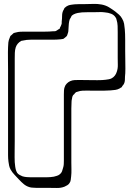

<svg xmlns="http://www.w3.org/2000/svg" viewBox="-20 -902 658 977"><path d="M617 -643Q617 -628 617.5 -603Q618 -578 618 -552.5Q618 -527 616 -512Q616 -504 615.5 -494Q615 -484 611 -476Q608 -470 603 -465L599 -458Q597 -457 594 -455.5Q591 -454 589 -452Q578 -446 566.5 -444.5Q555 -443 542 -442Q527 -441 505 -440.5Q483 -440 460.5 -440.5Q438 -441 423 -441Q411 -441 399.5 -440.5Q388 -440 377 -436Q375 -435 372 -434.5Q369 -434 367 -433Q364 -431 361.5 -428Q359 -425 357 -422Q353 -420 351 -416Q350 -415 349.5 -413Q349 -411 348 -409Q347 -402 345.5 -396Q344 -390 344 -382Q343 -366 343 -349.5Q343 -333 343 -316V-76Q343 -58 343.5 -40Q344 -22 342 -4Q341 4 340 13Q339 22 334 29Q330 36 322.5 40.5Q315 45 308 48Q290 55 269.5 54.5Q249 54 230 54H166Q157 53 147.5 53Q138 53 129 50Q113 45 100.5 34.5Q88 24 77 12Q66 0 54 -12.5Q42 -25 34 -39Q29 -48 26.5 -59Q24 -70 23 -80Q21 -96 21 -112.5Q21 -129 21 -145V-547Q21 -570 20.5 -605Q20 -640 21 -662Q21 -674 22.5 -686Q24 -698 29 -709Q30 -711 31 -714Q32 -717 33 -719L39 -724Q42 -726 45 -729.5Q48 -733 50 -734L62 -737Q73 -740 83.5 -740.5Q94 -741 105 -741H209Q220 -741 230.5 -741.5Q241 -742 251 -743Q254 -743 257.5 -743Q261 -743 264 -744Q268 -746 271.5 -748.5Q275 -751 278 -753Q279 -753 283 -755L286 -763Q288 -766 289.5 -769.5Q291 -773 292 -776Q294 -780 294 -784Q294 -788 294 -792Q296 -807 296 -822.5Q296 -838 303 -851Q305 -853 306 -856.5Q307 -860 308 -861Q317 -870 327 -874Q335 -877 343.5 -878Q352 -879 359 -880Q371 -881 383.5 -881Q396 -881 409 -881Q431 -881 453.5 -882Q476 -883 497 -879Q518 -875 534.5 -865Q551 -855 567 -843Q576 -836 585.5 -827.5Q595 -819 601 -808Q609 -795 611.5 -781Q614 -767 615 -753Q617 -731 617 -699Q617 -667 617 -643ZM182 0Q200 0 218 0Q236 0 254 -3Q262 -5 270 -7.5Q278 -10 284 -15Q292 -21 295.5 -30Q299 -39 301 -48Q304 -57 304.5 -66.5Q305 -76 305 -85V-421Q305 -430 305.5 -440.5Q306 -451 309 -459Q312 -469 320 -477Q328 -485 337 -489Q348 -494 360 -494.5Q372 -495 383 -495Q398 -495 424 -494.5Q450 -494 475.5 -494Q501 -494 516 -496Q524 -497 533 -498.5Q542 -500 549 -504Q558 -509 564.5 -517.5Q571 -526 574 -536Q580 -553 579.5 -571.5Q579 -590 579 -607V-737Q579 -754 578.5 -770Q578 -786 573 -802Q572 -804 571.5 -807Q571 -810 569 -812Q561 -826 545.5 -832Q530 -838 514 -839Q501 -841 488.5 -840.5Q476 -840 463 -840Q447 -840 430.5 -840Q414 -840 397 -839Q386 -838 375.5 -836Q365 -834 355 -829Q354 -828 351 -826.5Q348 -825 346 -823Q343 -820 341 -814Q340 -812 338 -809Q336 -806 335 -804Q334 -802 333.5 -799Q333 -796 332 -793Q330 -783 329.5 -771Q329 -759 328 -748Q328 -742 326.5 -737Q325 -732 323 -726Q322 -725 321.5 -722Q321 -719 316 -715Q313 -713 309.5 -709.5Q306 -706 302 -704Q299 -703 295 -703Q291 -703 288 -702Q278 -701 268 -700.5Q258 -700 247 -700H136Q115 -700 99 -696Q97 -695 93.5 -695Q90 -695 88 -694Q67 -682 60 -661Q56 -648 55.5 -633.5Q55 -619 55 -605V-184Q55 -162 54.5 -131Q54 -100 55 -77Q56 -65 57.5 -53.5Q59 -42 63 -31Q64 -30 65 -27.5Q66 -25 67 -23Q72 -16 79.5 -12Q87 -8 94 -5Q104 -2 114 -1Q124 0 134 0Z"/></svg>

Font: Rubik Vinyl
Style: Regular
Weight: 400
Designer: Hubert and Fischer, NaN
Foundry: Hubert and Fischer, NaN
Version: Version 2.200